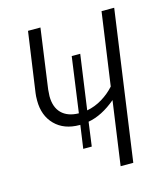

<svg xmlns="http://www.w3.org/2000/svg" viewBox="-104 -767 745 850"><g transform="rotate(-15 268.5 -342.5)"><path d="M498 -685 402 0H344L385 -292Q321 -238 258 -227L243 -117H204L219 -223H216Q145 -223 103.5 -265Q62 -307 62 -376Q62 -398 64 -410L103 -685H160L122 -411Q120 -391 120 -381Q120 -330 147.5 -302.5Q175 -275 226 -274L261 -527H300L265 -277Q302 -284 335 -304Q368 -324 393 -352L440 -685Z"/></g></svg>

Font: Fira Sans Condensed Light
Style: Italic
Weight: 300
Width: 3
Italic angle: -8°
Designer: Carrois Corporate & Edenspiekermann AG
Foundry: Carrois Corporate GbR & Edenspiekermann AG
Version: Version 4.203